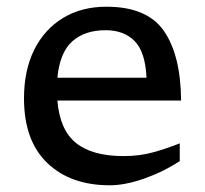

<svg xmlns="http://www.w3.org/2000/svg" viewBox="-20 -542 612 572"><path d="M297 -522Q418.5 -522 468.5 -449.5Q518.5 -377 519.5 -242.5H151Q158 -155 206.5 -116Q255 -77 348 -77Q397.5 -77 439.2 -89Q481 -101 515.5 -115V-62Q465.5 -29.5 409 -9.8Q352.5 10 307 10Q190 10 120.8 -56.5Q51.5 -123 51.5 -249Q51.5 -332.5 82 -393.8Q112.5 -455 167.8 -488.5Q223 -522 297 -522ZM294.5 -452Q232 -452 195 -418.5Q158 -385 151 -310.5H416.5Q413 -387.5 381 -419.8Q349 -452 294.5 -452Z"/></svg>

Font: Newsreader 6pt
Style: Regular
Weight: 400
Designer: Hugues Gentile
Foundry: Production Type
Version: Version 1.003; ttfautohint (v1.8.3)